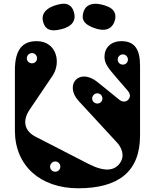

<svg xmlns="http://www.w3.org/2000/svg" viewBox="-20 -996 832 1031"><path d="M403 -453 607 -232C630 -208 654 -162 624 -120C594 -78 541 -72 455 -116L171 -262C112 -292 98 -346 139 -407L262 -589C310 -660 284 -775 177 -775C101 -775 60 -730 60 -619V-295C60 -105 198 15 400 15C617 15 732 -75 732 -268V-643C732 -730 704 -775 632 -775C575 -775 541 -739 541 -691C541 -654 563 -628 607 -577L665 -510C685 -487 678 -470 667 -459C659 -451 641 -444 620 -461L504 -555C405 -635 323 -540 403 -453ZM152 -656C136 -656 124 -668 124 -683C124 -698 136 -711 152 -711C167 -711 179 -698 179 -683C179 -668 167 -656 152 -656ZM640 -649C624 -649 612 -661 612 -676C612 -691 624 -704 640 -704C655 -704 667 -691 667 -676C667 -661 655 -649 640 -649ZM503 -440C487 -440 475 -452 475 -467C475 -482 487 -495 503 -495C518 -495 530 -482 530 -467C530 -452 518 -440 503 -440ZM277 -74C261 -74 249 -86 249 -101C249 -116 261 -129 277 -129C292 -129 304 -116 304 -101C304 -86 292 -74 277 -74ZM595 -881C609 -921 591 -946 563 -959C516 -980 448 -990 429 -934C419 -903 420 -874 470 -852C516 -831 574 -822 595 -881ZM378 -927C368 -969 339 -980 309 -975C258 -967 196 -939 211 -881C219 -850 236 -826 289 -835C340 -843 393 -867 378 -927Z"/></svg>

Font: Pilowlava Atome
Style: Regular
Weight: 500
Designer: Anton Moglia, Jérémy Landes, Maksym Kobuzan (Cyrillic), Velvetyne Type Foundry
Foundry: Anton Moglia, Jérémy Landes, Velvetyne Type Foundry
Version: Version 1.002;Glyphs 3.3 (3303)